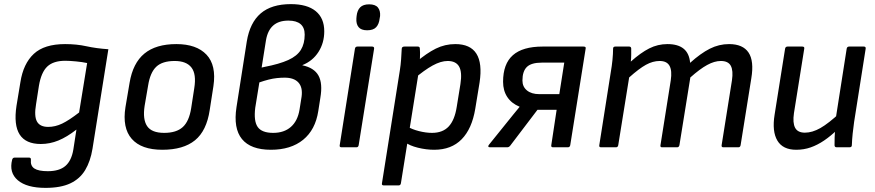

<svg xmlns="http://www.w3.org/2000/svg" viewBox="-20 -715 4247 932"><path d="M296 -501Q352 -501 399.5 -490.5Q447 -480 506 -476L429 7Q419 68 393.5 110.5Q368 153 321.5 175Q275 197 201 197Q110 197 66.5 160Q23 123 39 60Q42 50 51 50H121Q131 50 130 61Q127 90 147 103Q167 116 212 116Q268 116 297.5 90.5Q327 65 336 11L351 -86Q305 -50 263.5 -33Q222 -16 178 -16Q105 -16 75.5 -62Q46 -108 60 -201L79 -316Q93 -406 144 -453.5Q195 -501 296 -501ZM214 -99Q248 -99 281.5 -115Q315 -131 364 -169L403 -409Q380 -414 348.5 -417Q317 -420 297 -420Q239 -420 209.5 -392Q180 -364 169 -299L155 -209Q145 -151 159.5 -125Q174 -99 214 -99Z M768 12Q666 12 619.5 -41Q573 -94 589 -195L609 -313Q625 -409 681 -455Q737 -501 836 -501Q934 -501 982.5 -449.5Q1031 -398 1016 -297L998 -181Q983 -80 926.5 -34Q870 12 768 12ZM777 -70Q836 -70 867 -98Q898 -126 908 -190L923 -287Q934 -355 909.5 -387Q885 -419 828 -419Q768 -419 738.5 -391Q709 -363 699 -300L682 -201Q672 -136 694 -103Q716 -70 777 -70Z M1295 12Q1197 12 1154.5 -40Q1112 -92 1128 -195L1178 -514Q1193 -605 1245.5 -650Q1298 -695 1392 -695Q1471 -695 1512.5 -661Q1554 -627 1554 -563Q1554 -507 1526 -463Q1498 -419 1448 -399V-398Q1505 -386 1526 -348Q1547 -310 1535 -240L1525 -176Q1511 -85 1451.5 -36.5Q1392 12 1295 12ZM1306 -70Q1359 -70 1392 -99Q1425 -128 1434 -183L1444 -246Q1450 -291 1428.5 -314.5Q1407 -338 1362 -338Q1344 -338 1324.5 -336Q1305 -334 1283.5 -328.5Q1262 -323 1239 -315L1219 -192Q1211 -127 1231 -98.5Q1251 -70 1306 -70ZM1250 -387 1263 -390Q1336 -404 1379 -423.5Q1422 -443 1440.5 -473Q1459 -503 1459 -547Q1459 -581 1439 -598Q1419 -615 1380 -615Q1333 -615 1306 -591Q1279 -567 1271 -519Z M1638 0Q1627 0 1629 -10L1703 -479Q1705 -489 1715 -489H1786Q1797 -489 1796 -479L1721 -10Q1719 0 1710 0ZM1762 -568Q1733 -568 1720.5 -583.5Q1708 -599 1710 -626L1711 -637Q1714 -665 1728.5 -679.5Q1743 -694 1772 -694Q1802 -694 1814.5 -678.5Q1827 -663 1825 -637L1823 -626Q1820 -598 1806 -583Q1792 -568 1762 -568Z M2088 12Q2049 12 2008.5 2Q1968 -8 1946 -25L1955 -102Q1980 -87 2014 -78.5Q2048 -70 2077 -70Q2129 -70 2158 -101Q2187 -132 2197 -196L2215 -307Q2224 -365 2208.5 -392Q2193 -419 2153 -419Q2120 -419 2080 -397Q2040 -375 1987 -330L1998 -412Q2051 -457 2095.5 -479Q2140 -501 2190 -501Q2263 -501 2292.5 -454.5Q2322 -408 2308 -315L2287 -187Q2271 -90 2221 -39Q2171 12 2088 12ZM1843 185Q1832 185 1834 175L1921 -374Q1925 -399 1927 -426.5Q1929 -454 1930 -477Q1930 -489 1943 -489H2008Q2018 -489 2018 -479Q2019 -471 2019 -458.5Q2019 -446 2018.5 -433.5Q2018 -421 2016 -415L2012 -363L1926 175Q1924 185 1915 185Z M2359 0Q2352 0 2350.5 -3.5Q2349 -7 2354 -13L2445 -126Q2458 -143 2472 -159.5Q2486 -176 2502 -196V-197Q2463 -213 2442.5 -244Q2422 -275 2422 -318Q2422 -405 2469.5 -447Q2517 -489 2614 -489H2812Q2825 -489 2823 -480L2748 -10Q2746 0 2736 0H2665Q2654 0 2656 -10L2682 -182H2589L2456 -7Q2450 0 2442 0ZM2598 -258H2695L2719 -411H2610Q2559 -411 2537.5 -390Q2516 -369 2516 -324Q2516 -294 2538 -276Q2560 -258 2598 -258Z M2898 0Q2887 0 2889 -10L2945 -366Q2950 -394 2953 -424Q2956 -454 2956 -479Q2956 -489 2967 -489H3034Q3043 -489 3044 -480Q3044 -465 3044 -449Q3044 -433 3042 -416Q3090 -459 3131.5 -480Q3173 -501 3220 -501Q3271 -501 3298.5 -478.5Q3326 -456 3330 -410Q3381 -456 3425.5 -478.5Q3470 -501 3519 -501Q3586 -501 3613.5 -460Q3641 -419 3627 -335L3575 -10Q3573 0 3564 0H3491Q3481 0 3483 -11L3533 -325Q3540 -372 3527.5 -395.5Q3515 -419 3479 -419Q3448 -419 3412.5 -399.5Q3377 -380 3331 -339L3278 -10Q3277 -6 3274.5 -3Q3272 0 3267 0H3194Q3184 0 3186 -10L3236 -325Q3243 -372 3230 -395.5Q3217 -419 3182 -419Q3149 -419 3115.5 -400.5Q3082 -382 3034 -339L2981 -10Q2979 0 2970 0Z M3845 12Q3780 12 3753.5 -32.5Q3727 -77 3740 -158L3791 -479Q3793 -489 3803 -489H3874Q3886 -489 3884 -479L3834 -166Q3827 -119 3839.5 -95Q3852 -71 3887 -71Q3923 -71 3962.5 -93.5Q4002 -116 4059 -169L4046 -87Q4013 -55 3980.5 -33Q3948 -11 3915 0.5Q3882 12 3845 12ZM4042 0Q4031 0 4031 -10Q4031 -29 4031.5 -49Q4032 -69 4035 -90L4036 -134L4090 -479Q4092 -489 4102 -489H4173Q4184 -489 4182 -478L4126 -123Q4122 -95 4119 -66.5Q4116 -38 4115 -10Q4115 0 4103 0Z"/></svg>

Font: Sofia Sans Medium
Style: Italic
Weight: 500
Italic angle: -9°
Version: Version 4.101